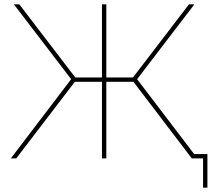

<svg xmlns="http://www.w3.org/2000/svg" viewBox="-20 -730 976 885"><path d="M916 135V0H864V-20H936V135ZM30 0 308 -365 44 -710H69L327 -373H450V-710H470V-373H593L851 -710H876L612 -365L890 0H864L595 -353H470V0H450V-353H325L55 0Z"/></svg>

Font: Raleway Thin
Style: Regular
Weight: 100
Designer: Matt McInerney, Pablo Impallari, Rodrigo Fuenzalida
Foundry: Matt McInerney, Pablo Impallari, Rodrigo Fuenzalida
Version: Version 4.026